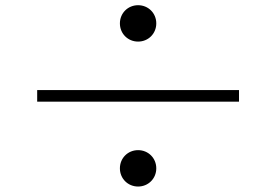

<svg xmlns="http://www.w3.org/2000/svg" viewBox="-20 -729 1040 723"><path d="M431.5 -640.9C431.5 -602.4 461.5 -572.4 500 -572.4C538.5 -572.4 568.5 -602.4 568.5 -640.9C568.5 -679.4 538.5 -709.4 500 -709.4C461.5 -709.4 431.5 -679.4 431.5 -640.9ZM880 -346.2V-389.8H120V-346.2ZM431.5 -95.1C431.5 -56.6 461.5 -26.6 500 -26.6C538.5 -26.6 568.5 -56.6 568.5 -95.1C568.5 -133.6 538.5 -163.6 500 -163.6C461.5 -163.6 431.5 -133.6 431.5 -95.1Z"/></svg>

Font: Source Han Serif CN VF
Style: Regular
Weight: 250
Designer: Ryoko NISHIZUKA 西塚涼子 (kana & ideographs); Frank Grießhammer (Latin, Greek & Cyrillic); Wenlong ZHANG 张文龙 (bopomofo); San
Foundry: Adobe
Version: Version 2.002;hotconv 1.1.0;makeotfexe 2.6.0